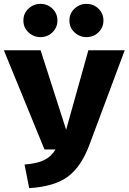

<svg xmlns="http://www.w3.org/2000/svg" viewBox="-36 -955 665 993"><path d="M115 18 91 -104Q155 -109 192 -127Q229 -145 251 -182H194L-16 -695H174L306 -284L421 -695H609L429 -213Q387 -96 317 -43Q247 10 115 18ZM173 -763Q138 -763 111.5 -787.5Q85 -812 85 -849Q85 -886 111.5 -910.5Q138 -935 173 -935Q210 -935 235.5 -910Q261 -885 261 -849Q261 -813 235.5 -788Q210 -763 173 -763ZM411 -763Q376 -763 349.5 -787.5Q323 -812 323 -849Q323 -886 349.5 -910.5Q376 -935 411 -935Q448 -935 473.5 -910Q499 -885 499 -849Q499 -813 473.5 -788Q448 -763 411 -763Z"/></svg>

Font: Trujillo ExtraBold
Style: Regular
Weight: 800
Designer: Fira Sans original fonts by bBox Type GmbH, Carrois Corporate GbR, & Edenspiekermann AG / Changes by Cristiano Sobral
Foundry: Fira Sans original fonts by bBox Type GmbH, Carrois Corporate GbR, & Edenspiekermann AG / Changes by Cristiano Sobral
Version: Version 4.301;July 28, 2020;FontCreator 13.0.0.2655 64-bit